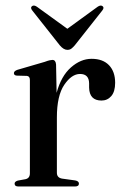

<svg xmlns="http://www.w3.org/2000/svg" viewBox="-20 -677 450 697"><path d="M183.5 -443 185.5 -340Q202 -401 237.5 -432.2Q273 -463.5 312.5 -463.5Q353.5 -463.5 375.8 -440.2Q398 -417 398 -376.5Q398 -344.5 384 -328.2Q370 -312 348.5 -312Q304.5 -312 303.5 -359V-374.5Q303 -408.5 270.5 -408.5Q240 -408.5 213.2 -369Q186.5 -329.5 186.5 -250.5V-50Q186.5 -31.5 206 -28.5L253 -22Q266.5 -19.5 266.5 -10.5Q266.5 0 252 0H47Q33 0 33 -10.5Q33 -18 45 -21.5L72.5 -26.5Q88.5 -30 88.5 -48V-386.5Q88.5 -400.5 77.5 -401.5L40.5 -402.5Q30.5 -403.5 30.5 -411.5Q30.5 -419 43 -423.5L142.5 -452.5Q154.5 -457 160.5 -458.2Q166.5 -459.5 170.5 -459.5Q182 -459.5 183.5 -443ZM251.5 -512.5Q244.5 -504.5 238.8 -500.2Q233 -496 224.5 -496Q211 -496 197 -512.5L97.5 -638.5Q89 -649 96 -654.5Q103 -660 114 -652.5L224.5 -572.5L334.5 -652.5Q345.5 -660 352.5 -654.5Q359.5 -649 351 -638.5Z"/></svg>

Font: Fraunces 72pt
Style: Regular
Weight: 400
Version: Version 1.000;[0bf87f6ff]